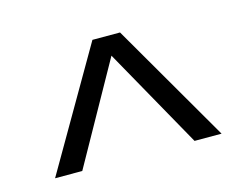

<svg xmlns="http://www.w3.org/2000/svg" viewBox="-54 -750 568 446"><g transform="rotate(-15 230.0 -527.0)"><path d="M365.2 -382.8 230 -624 95.2 -382.8H29.8L196.8 -670.9H263.2L430.2 -382.8Z"/></g></svg>

Font: Stint Ultra Expanded
Style: Regular
Weight: 400
Width: 7
Designer: Astigmatic (AOETI)
Foundry: Astigmatic (AOETI)
Version: Version 1.000